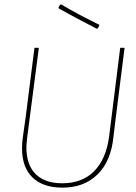

<svg xmlns="http://www.w3.org/2000/svg" viewBox="-20 -856 623 880"><path d="M260 -836Q345 -786 436 -742L429 -727L424 -724Q317 -779 250 -817L248 -822L255 -834ZM551 -637 510 -312 500 -229Q489 -118 427.5 -57Q366 4 266 4Q177 4 129 -42.5Q81 -89 81 -176Q81 -205 85 -229L98 -322L138 -637H158L105 -229Q101 -195 101 -180Q101 -100 143.5 -58Q186 -16 265 -16Q356 -16 411 -71Q466 -126 480 -229L531 -637Z"/></svg>

Font: Alegreya Sans SC Thin
Style: Italic
Weight: 100
Italic angle: -7°
Designer: Juan Pablo del Peral
Foundry: Huerta Tipografica
Version: Version 2.007